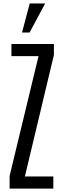

<svg xmlns="http://www.w3.org/2000/svg" viewBox="-20 -1121 366 1141"><path d="M37.1 0V-75.7L209 -787.6H47.9V-859.4H300.3V-794.4L127.9 -72.3H296.9V0ZM110.8 -927.7 156.7 -1100.6H248.5L155.8 -927.7Z"/></svg>

Font: AntonioLight
Style: Regular
Weight: 300
Designer: Vernon Adams
Foundry: Vernon Adams
Version: Version 1.002